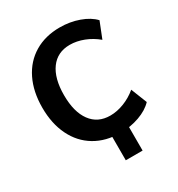

<svg xmlns="http://www.w3.org/2000/svg" viewBox="-208 -863 1081 1167"><g transform="rotate(-30 333.0 -279.0)"><path d="M387 10.7Q285.4 10.7 209.6 -34.5Q133.8 -79.8 92.8 -163.6Q51.8 -247.3 51.8 -359.4Q51.8 -471.4 92.8 -555.2Q133.8 -638.9 209.6 -684.2Q285.4 -729.5 387 -729.5Q458 -729.5 520.6 -707Q583.3 -684.6 618.9 -646.5L574.5 -534.4Q533.2 -569.1 483.9 -588.3Q434.6 -607.4 387 -607.4Q299.8 -607.4 252 -542.4Q204.1 -477.3 204.1 -359.4Q204.1 -241.5 252 -176.4Q299.8 -111.3 387 -111.3Q434.6 -111.3 483.9 -130.5Q533.2 -149.7 574.5 -184.3L618.9 -72.3Q583.3 -34.2 520.6 -11.7Q458 10.7 387 10.7ZM331.5 -68.6H449.5V170.7H331.5Z"/></g></svg>

Font: Min Sans VF VF
Style: Regular
Weight: 400
Designer: Jinseong-Kim, NotoSansCJK, Nunito
Foundry: Jinseong-Kim
Version: Version 1.420;Glyphs 3.1.2 (3151)